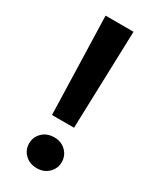

<svg xmlns="http://www.w3.org/2000/svg" viewBox="-184 -754 664 815"><g transform="rotate(30 148.0 -346.5)"><path d="M92 -221 78 -700H215L200 -221ZM149 7Q113 7 90.5 -15Q68 -37 68 -68Q68 -100 90.5 -122Q113 -144 149 -144Q183 -144 205.5 -122Q228 -100 228 -68Q228 -37 205.5 -15Q183 7 149 7Z"/></g></svg>

Font: DeepMind Sans
Style: Bold
Weight: 700
Designer: Jonny Pinhorn / Modifications: Colophon Foundry
Foundry: Colophon Foundry
Version: Version 1.002; ttfautohint (v1.8.2)